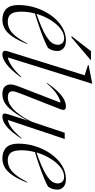

<svg xmlns="http://www.w3.org/2000/svg" viewBox="388 -1170 792 1608"><g transform="rotate(90 784.0 -366.0)"><path d="M348.5 -197.5Q316.5 -117 284.5 -71.8Q252.5 -26.5 218.2 -8.2Q184 10 145 10Q88 10 55 -22.2Q22 -54.5 22 -123Q22 -200.5 45.8 -272Q69.5 -343.5 110.5 -400Q151.5 -456.5 204.8 -489.2Q258 -522 317.5 -522Q363.5 -522 385.2 -501.2Q407 -480.5 407 -452Q407 -405 381.5 -372Q355.5 -357 307.2 -337.2Q259 -317.5 202 -297.8Q145 -278 93 -263Q77.5 -204.5 77.5 -149.5Q77.5 -85.5 98.5 -60.2Q119.5 -35 159.5 -35Q193.5 -35 223 -49.8Q252.5 -64.5 281.8 -100.2Q311 -136 344 -199ZM300 -507Q257.5 -507 217.8 -475Q178 -443 146 -390.2Q114 -337.5 96 -275.5Q219.5 -318.5 276.2 -352.8Q333 -387 347 -418.5Q362.5 -454.5 349 -480.8Q335.5 -507 300 -507ZM282 -569 408.5 -732H482.5L482 -728.5L294.5 -569Z M610.5 -679Q597 -683.5 571.5 -691.5Q546 -699.5 524.5 -707L526.5 -712.5L677 -742H681.5L461 -36Q485 -38 526.8 -64Q568.5 -90 623.5 -148L627.5 -144.5Q563.5 -58 517 -24Q470.5 10 436.5 10Q415.5 10 408.8 -0.2Q402 -10.5 410 -36Z M936.5 -37 990 -204Q939.5 -105.5 887 -47.8Q834.5 10 767.5 10Q725.5 10 706.5 -9.2Q687.5 -28.5 687.5 -57.5Q687.5 -73 692.5 -91.5Q697.5 -110 711 -144L840 -476.5Q815 -474.5 772.5 -448.5Q730 -422.5 678.5 -361.5L675 -364.5Q717.5 -426 752.8 -460.2Q788 -494.5 816.8 -508.2Q845.5 -522 869 -522Q892.5 -522 898.2 -511Q904 -500 894.5 -475.5L768.5 -155Q755 -121.5 749.8 -104Q744.5 -86.5 744.5 -76Q744.5 -53.5 758 -44.5Q771.5 -35.5 794 -35.5Q828 -35.5 859.5 -55.2Q891 -75 917.8 -106.5Q944.5 -138 965.8 -173.2Q987 -208.5 1000.5 -239L1092 -512H1144L985 -36.5Q1009.5 -38 1047.5 -63.8Q1085.5 -89.5 1137 -151L1141 -148.5Q1083 -60 1038.5 -25Q994 10 958 10Q938 10 932.8 0.5Q927.5 -9 936.5 -37Z M1509.5 -197.5Q1477.5 -117 1445.5 -71.8Q1413.5 -26.5 1379.2 -8.2Q1345 10 1306 10Q1249 10 1216 -22.2Q1183 -54.5 1183 -123Q1183 -200.5 1206.8 -272Q1230.5 -343.5 1271.5 -400Q1312.5 -456.5 1365.8 -489.2Q1419 -522 1478.5 -522Q1524.5 -522 1546.2 -501.2Q1568 -480.5 1568 -452Q1568 -405 1542.5 -372Q1516.5 -357 1468.2 -337.2Q1420 -317.5 1363 -297.8Q1306 -278 1254 -263Q1238.5 -204.5 1238.5 -149.5Q1238.5 -85.5 1259.5 -60.2Q1280.5 -35 1320.5 -35Q1354.5 -35 1384 -49.8Q1413.5 -64.5 1442.8 -100.2Q1472 -136 1505 -199ZM1461 -507Q1418.5 -507 1378.8 -475Q1339 -443 1307 -390.2Q1275 -337.5 1257 -275.5Q1380.5 -318.5 1437.2 -352.8Q1494 -387 1508 -418.5Q1523.5 -454.5 1510 -480.8Q1496.5 -507 1461 -507Z"/></g></svg>

Font: Newsreader Display Light
Style: Italic
Weight: 300
Italic angle: -17°
Designer: Hugues Gentile
Foundry: Production Type
Version: Version 1.001